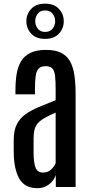

<svg xmlns="http://www.w3.org/2000/svg" viewBox="-20 -1011 487 1038"><path d="M181.2 6.3Q113.3 6.3 84 -45.7Q54.7 -97.7 54.2 -189V-254.9Q54.2 -305.7 70.8 -338.6Q87.4 -371.6 117.9 -393.3Q148.4 -415 189.9 -432.4Q231.4 -449.7 280.8 -469.2V-527.3Q280.8 -572.3 277.8 -599.9Q274.9 -627.4 263.4 -640.4Q252 -653.3 226.6 -653.3Q201.7 -653.3 189.2 -640.4Q176.8 -627.4 172.9 -599.6Q168.9 -571.8 168.9 -527.8V-501H63.5V-522Q63.5 -569.8 69.8 -609.9Q76.2 -649.9 93.5 -679.2Q110.8 -708.5 143.6 -724.9Q176.3 -741.2 229 -741.2Q278.3 -741.2 309.6 -725.8Q340.8 -710.4 357.9 -680.7Q375 -650.9 381.8 -606.7Q388.7 -562.5 388.7 -504.4V0H281.7V-65.4Q276.9 -49.3 263.9 -32.7Q251 -16.1 230.5 -4.9Q210 6.3 181.2 6.3ZM212.9 -78.1Q238.8 -78.1 257.1 -95.2Q275.4 -112.3 280.8 -129.4V-402.3Q245.1 -386.7 221.9 -373.5Q198.7 -360.4 185.5 -345.9Q172.4 -331.5 167 -311.5Q161.6 -291.5 161.6 -261.2V-190.4Q161.6 -130.9 172.1 -104.5Q182.6 -78.1 212.9 -78.1ZM223.6 -800.8Q174.8 -800.8 148.7 -829.1Q122.6 -857.4 122.6 -896.5Q122.6 -934.6 148.7 -962.9Q174.8 -991.2 223.6 -991.2Q272.5 -991.2 298.6 -962.9Q324.7 -934.6 324.7 -896Q324.7 -857.4 298.6 -829.1Q272.5 -800.8 223.6 -800.8ZM223.6 -838.4Q251 -838.4 264.6 -856.4Q278.3 -874.5 278.3 -896.5Q278.3 -918.5 264.6 -936.5Q251 -954.6 223.6 -954.6Q197.3 -954.6 183.8 -936.5Q170.4 -918.5 170.4 -896.5Q170.4 -875 183.8 -856.7Q197.3 -838.4 223.6 -838.4Z"/></svg>

Font: Antonio Medium
Style: Regular
Weight: 500
Designer: Vernon Adams
Foundry: Vernon Adams
Version: Version 1.002